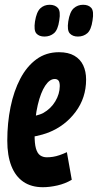

<svg xmlns="http://www.w3.org/2000/svg" viewBox="-20 -771 408 801"><path d="M100.6 -284.8Q114.6 -285.2 131.5 -289.2Q148.4 -293.2 160.4 -299.6Q192.2 -317.4 210.6 -348.1Q229 -378.8 229.4 -411.6Q229.4 -428.6 223.9 -435Q218.4 -441.4 208.8 -441.4Q187.4 -441.8 168.6 -413.5Q149.8 -385.2 137.5 -333.1Q125.2 -281 124.4 -210.2Q124 -172.6 129.9 -151.8Q135.8 -131 147.6 -122.9Q159.4 -114.8 175.4 -114.8Q187.8 -114.8 200.9 -116.8Q214 -118.8 228.6 -123.8Q243.2 -128.8 259 -136.2L279.4 -21Q252.2 -4.8 219.7 2.6Q187.2 10 158.8 10Q110.6 10 77.5 -12.6Q44.4 -35.2 27.4 -78.6Q10.4 -122 10.4 -184.2Q10.4 -258 24 -324.6Q37.6 -391.2 64.7 -442.8Q91.8 -494.4 132.1 -523.8Q172.4 -553.2 226 -553.2Q265 -553.2 290.1 -538.6Q315.2 -524 327.2 -498.4Q339.2 -472.8 339.2 -439.2Q339.2 -363 295.4 -304.3Q251.6 -245.6 182.6 -218.2Q158.4 -209 131.8 -203.5Q105.2 -198 77.8 -197.6ZM304.9 -618.5Q283.5 -618.5 271.4 -631.3Q259.2 -644.1 264.8 -681.7Q271.1 -721.8 287.6 -736.5Q304 -751.1 326.7 -751.1Q349.5 -751.1 361 -737.8Q372.4 -724.5 366.1 -685.9Q360.5 -646.5 344.4 -632.5Q328.3 -618.5 304.9 -618.5ZM165.4 -618.5Q143.3 -618.5 131.8 -631.3Q120.4 -644.1 126 -681.7Q132.3 -721.2 148.2 -736.2Q164.2 -751.1 187.2 -751.1Q209.3 -751.1 221.5 -737.8Q233.6 -724.5 227.3 -685.9Q221.7 -646.5 205.3 -632.5Q188.8 -618.5 165.4 -618.5Z"/></svg>

Font: Georama
Style: Italic
Weight: 400
Width: 2
Italic angle: -9°
Designer: Jean-Baptiste Levee
Foundry: Production Type
Version: Version 1.000